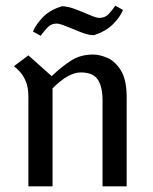

<svg xmlns="http://www.w3.org/2000/svg" viewBox="-20 -656 540 676"><path d="M80 0V-314Q80 -349 70.5 -370.5Q61 -392 49 -404.5Q37 -417 29 -423L80 -461L162 -388Q199 -423 231.5 -443.5Q264 -464 308 -464Q331 -464 358.5 -452Q386 -440 406 -407.5Q426 -375 426 -313V0H341V-303Q341 -350 324.5 -375.5Q308 -401 264 -401Q221 -401 165 -345V0ZM123 -530 96 -545Q107 -571 131.5 -596Q156 -621 198 -634Q218 -634 244.5 -624Q271 -614 295 -603.5Q319 -593 329 -593Q349 -593 361 -605Q373 -617 386 -636L413 -621Q403 -596 378 -571Q353 -546 311 -532Q292 -532 265 -542.5Q238 -553 214 -563Q190 -573 180 -573Q161 -573 149 -561Q137 -549 123 -530Z"/></svg>

Font: Belleza
Style: Regular
Weight: 400
Designer: Eduardo Rodriguez Tunni
Foundry: Eduardo Rodriguez Tunni
Version: Version 1.003; ttfautohint (v1.8.4.7-5d5b)